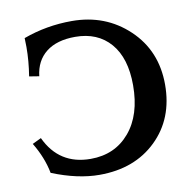

<svg xmlns="http://www.w3.org/2000/svg" viewBox="-79 -780 880 869"><g transform="rotate(-10 361.0 -346.0)"><path d="M310.1 7.8Q210 7.8 92.8 -39.6Q79.1 -111.3 36.1 -182.6L76.7 -202.1Q138.2 -70.3 283.2 -70.3Q394.5 -70.3 461.9 -149.7Q529.3 -229 529.3 -365.7Q529.3 -490.7 470.5 -558.6Q411.6 -626.5 308.6 -626.5Q224.1 -626.5 175 -587.9Q126 -549.3 118.2 -479L72.8 -486.3Q84 -555.7 84 -619.6Q84 -640.6 83 -660.6Q189.5 -699.7 305.7 -699.7Q460.4 -699.7 566.4 -599.4Q672.4 -499 672.4 -343.3Q672.4 -187 572 -89.6Q471.7 7.8 310.1 7.8Z"/></g></svg>

Font: Kelvinch
Style: Bold
Weight: 700
Designer: Paul James Miller
Foundry: High-Logic / Made with FontCreator
Version: Version 3.501;March 28, 2021;FontCreator 13.0.0.2683 64-bit